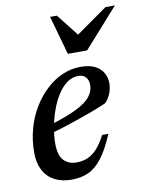

<svg xmlns="http://www.w3.org/2000/svg" viewBox="-79 -735 625 805"><g transform="rotate(-10 233.0 -333.0)"><path d="M263 -412.5Q236 -412.5 213.5 -395.5Q191 -378.5 173.5 -350.2Q156 -322 144 -287.5Q132 -253 125.5 -217.2Q119 -181.5 119 -150.5Q119 -99.5 139.5 -78Q160 -56.5 194 -56.5Q218 -56.5 239.2 -64.8Q260.5 -73 280.2 -93.8Q300 -114.5 319 -151.5H345.5Q319 -88.5 291.8 -53Q264.5 -17.5 233 -3.2Q201.5 11 161 11Q119 11 88.5 -5.2Q58 -21.5 41.8 -52.5Q25.5 -83.5 25.5 -128Q25.5 -180.5 38.8 -228.5Q52 -276.5 76 -316.2Q100 -356 131.8 -385.8Q163.5 -415.5 200.8 -432Q238 -448.5 278.5 -448.5Q317 -448.5 340.8 -436.2Q364.5 -424 375.5 -403.8Q386.5 -383.5 386.5 -360Q386.5 -337.5 377.5 -315.8Q368.5 -294 354 -280Q326.5 -268 296 -256.5Q265.5 -245 233.8 -234Q202 -223 169.2 -212.5Q136.5 -202 104.5 -193L106 -228.5Q154.5 -243 189.2 -256.8Q224 -270.5 246.8 -284Q269.5 -297.5 282.2 -311Q295 -324.5 300.5 -338.5Q306 -352.5 306 -367Q306 -381 301 -391Q296 -401 286.8 -406.8Q277.5 -412.5 263 -412.5ZM466 -677 318.5 -511.5H236.5L190 -677H219L301.5 -572H277L426 -677Z"/></g></svg>

Font: Newsreader 24pt Medium
Style: Italic
Weight: 500
Italic angle: -17°
Designer: Hugues Gentile
Foundry: Production Type
Version: Version 1.003